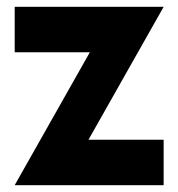

<svg xmlns="http://www.w3.org/2000/svg" viewBox="-20 -542 522 562"><path d="M459 -133H239L459 -522H23V-389H243L23 0H459Z"/></svg>

Font: Righteous
Style: Regular
Weight: 400
Designer: Astigmatic (AOETI)
Foundry: Astigmatic (AOETI)
Version: Version 1.000